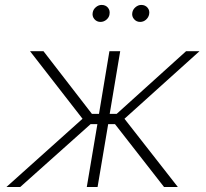

<svg xmlns="http://www.w3.org/2000/svg" viewBox="-20 -751 826 771"><path d="M5.7 0 311.4 -274.1 100.5 -545.5H154.5L349.1 -293.7H377.5L419.4 -545.5H462.7L420.5 -293.7H448.5L727.3 -545.5H781.2L479.8 -274.1L694.2 0H638.8L441.8 -252.5H414.4L371.8 0H328.5L371.1 -252.5H343.8L61.1 0ZM383.5 -663Q368.6 -663 359 -674.2Q349.4 -685.4 352.3 -700.6Q354.4 -713.4 365.1 -722.3Q375.7 -731.2 388.1 -731.2Q404.1 -731.2 413.4 -720.2Q422.6 -709.2 419.7 -693.2Q418.3 -681.5 407.7 -672.2Q397 -663 383.5 -663ZM542.6 -663Q527.7 -663 518.1 -674.4Q508.5 -685.7 511.4 -700.6Q513.5 -713.1 524.1 -722.1Q534.8 -731.2 547.2 -731.2Q563.2 -731.2 572.6 -720Q582 -708.8 578.8 -693.2Q576.3 -680.8 566.2 -671.9Q556.1 -663 542.6 -663Z"/></svg>

Font: Inter UI Extra Light
Style: Italic
Weight: 200
Italic angle: -9.39999°
Designer: Rasmus Andersson
Foundry: rsms
Version: 3.2;8d6f07862